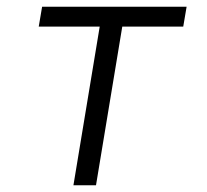

<svg xmlns="http://www.w3.org/2000/svg" viewBox="-20 -550 616 570"><path d="M198 0H265L343 -471H524L534 -530H105L95 -471H276Z"/></svg>

Font: Iosevka Sparkle Light Oblique
Style: Regular
Weight: 300
Italic angle: -9°
Designer: Belleve Invis
Foundry: Belleve Invis
Version: Version 4.5.0; ttfautohint (v1.8.3)